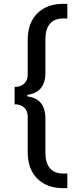

<svg xmlns="http://www.w3.org/2000/svg" viewBox="-20 -796 416 998"><path d="M124 -6V-190Q124 -220 105.5 -237Q87 -254 56 -254V-344Q87 -344 105.5 -361Q124 -378 124 -408V-588Q124 -677 174 -726.5Q224 -776 308 -776H330V-700H308Q263 -700 239.5 -672.5Q216 -645 216 -592V-418Q216 -315 122 -303V-295Q216 -283 216 -180V-2Q216 51 239.5 78.5Q263 106 308 106H330V182H308Q224 182 174 132.5Q124 83 124 -6Z"/></svg>

Font: Sora-SIA
Style: Regular
Weight: 400
Designer: Jonathan Barnbrook, Julián Moncada
Foundry: Barnbrook Fonts
Version: Version 2.000